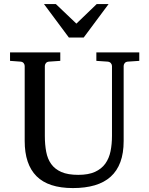

<svg xmlns="http://www.w3.org/2000/svg" viewBox="-20 -936 752 972"><path d="M627 -624Q616.2 -623 611.1 -616.2Q606 -609.4 606 -602.1V-222.2Q606 -160.6 589.4 -115.7Q572.8 -70.8 540.3 -41.5Q507.8 -12.2 459.7 2Q411.6 16.1 349.1 16.1Q225.1 16.1 165 -43.9Q105 -104 105 -222.2V-602.1Q105 -609.4 99.9 -616.2Q94.7 -623 84 -624L30.8 -627.9V-670.9H285.2V-627.9L228 -624Q217.3 -623 212.2 -616.2Q207 -609.4 207 -602.1V-248Q207 -204.1 213.9 -167.7Q220.7 -131.3 239.3 -105.5Q257.8 -79.6 290.8 -65.2Q323.7 -50.8 376 -50.8Q427.7 -50.8 460.9 -65.9Q494.1 -81.1 513.2 -107.7Q532.2 -134.3 539.6 -170.4Q546.9 -206.5 546.9 -248V-602.1Q546.9 -609.4 541.3 -616.2Q535.6 -623 524.9 -624L467.8 -627.9V-670.9H685.1V-627.9ZM403.8 -746.1H328.6L202.6 -915.5H262.7L366.7 -816.4L469.7 -915.5H529.8Z"/></svg>

Font: Charis SIL Phon
Style: Regular
Weight: 400
Foundry: SIL International
Version: Version 5.000